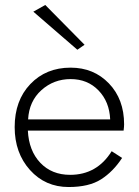

<svg xmlns="http://www.w3.org/2000/svg" viewBox="-20 -742 557 772"><path d="M114 -695 162 -722 320 -562 291 -542ZM39 -231Q39 -338 102 -404Q165 -470 264 -470Q357 -470 418 -406.5Q479 -343 479 -242Q479 -233 477 -217H92Q96 -136 142 -87.5Q188 -39 262 -39Q370 -39 429 -134L471 -107Q435 -52 386.5 -21Q338 10 256 10Q162 10 100.5 -58.5Q39 -127 39 -231ZM423 -262Q420 -333 376 -378.5Q332 -424 264 -424Q196 -424 146.5 -379.5Q97 -335 93 -262Z"/></svg>

Font: Renner* Light
Style: Light
Weight: 300
Version: Version 003.000 ; ttfautohint (v0.97) -l 8 -r 50 -G 200 -x 1